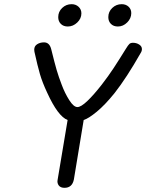

<svg xmlns="http://www.w3.org/2000/svg" viewBox="-20 -903 700 920"><path d="M256 -41 304 -328Q258 -345 206 -459Q183 -508 171.5 -547.5Q160 -587 145 -655Q144 -658 144 -665Q144 -682 158 -691Q172 -700 191 -700Q218 -700 226 -665Q242 -600 251.5 -567.5Q261 -535 276 -496Q291 -456 312 -423Q333 -390 351 -390Q368 -390 398.5 -419Q429 -448 468 -498Q499 -538 524 -576Q549 -614 583 -669Q594 -687 600 -692.5Q606 -698 617 -698Q634 -698 647 -689.5Q660 -681 660 -668Q660 -658 654 -649Q587 -531 529 -457Q483 -400 443.5 -367.5Q404 -335 381 -328L334 -43Q326 -3 289 -3Q270 -3 261.5 -14.5Q253 -26 256 -41ZM259 -821Q259 -847 278 -865Q297 -883 323 -883Q343 -883 356.5 -870.5Q370 -858 370 -839Q370 -814 350 -795Q330 -776 305 -776Q284 -776 271.5 -788.5Q259 -801 259 -821ZM499 -821Q499 -847 518 -865Q537 -883 563 -883Q583 -883 596 -871Q609 -859 609 -840Q609 -815 589.5 -795.5Q570 -776 545 -776Q524 -776 511.5 -788.5Q499 -801 499 -821Z"/></svg>

Font: Mali
Style: Italic
Weight: 400
Italic angle: -10°
Version: Version 1.000; ttfautohint (v1.6)